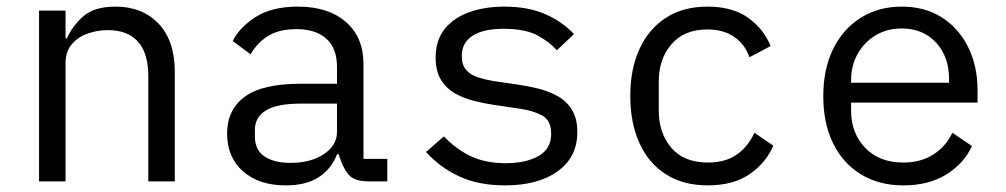

<svg xmlns="http://www.w3.org/2000/svg" viewBox="-20 -548 3040 580"><path d="M98 0V-516H178V-432H182Q199 -470 232 -499Q265 -528 329 -528Q410 -528 459 -476.5Q508 -425 508 -331V0H428V-317Q428 -388 396.5 -422.5Q365 -457 306 -457Q274 -457 244.5 -446.5Q215 -436 196.5 -414Q178 -392 178 -358V0Z M1095 0Q1050 0 1033 -20.5Q1016 -41 1005 -76L1003 -82H998Q982 -39 944 -13.5Q906 12 843 12Q762 12 714 -30.5Q666 -73 666 -145Q666 -216 719 -255.5Q772 -295 888 -295H998V-346Q998 -402 966 -431Q934 -460 875 -460Q823 -460 790 -439.5Q757 -419 737 -384L683 -424Q703 -465 752 -496.5Q801 -528 880 -528Q971 -528 1024.5 -482Q1078 -436 1078 -354V-68H1150V0ZM857 -56Q919 -56 958.5 -82.5Q998 -109 998 -149V-235H888Q817 -235 783.5 -214.5Q750 -194 750 -156V-135Q750 -95 779 -75.5Q808 -56 857 -56Z M1506 12Q1425 12 1366.5 -15.5Q1308 -43 1267 -89L1321 -136Q1358 -97 1402.5 -76Q1447 -55 1508 -55Q1568 -55 1606.5 -76.5Q1645 -98 1645 -144Q1645 -185 1617 -199.5Q1589 -214 1554 -219L1473 -231Q1446 -235 1415 -242.5Q1384 -250 1357 -264.5Q1330 -279 1313 -305.5Q1296 -332 1296 -374Q1296 -426 1323 -460Q1350 -494 1397 -511Q1444 -528 1504 -528Q1574 -528 1625.5 -506Q1677 -484 1714 -445L1662 -396Q1644 -418 1606.5 -439.5Q1569 -461 1501 -461Q1440 -461 1407.5 -440Q1375 -419 1375 -379Q1375 -352 1388 -337Q1401 -322 1422 -315Q1443 -308 1466 -304L1547 -292Q1575 -288 1605.5 -280.5Q1636 -273 1663 -258.5Q1690 -244 1707 -217.5Q1724 -191 1724 -149Q1724 -73 1664.5 -30.5Q1605 12 1506 12Z M2118 12Q2044 12 1991.5 -21.5Q1939 -55 1911.5 -116Q1884 -177 1884 -258Q1884 -340 1912 -400.5Q1940 -461 1992 -494.5Q2044 -528 2117 -528Q2192 -528 2239 -495Q2286 -462 2308 -409L2244 -375Q2230 -415 2197.5 -437Q2165 -459 2117 -459Q2047 -459 2008.5 -414.5Q1970 -370 1970 -302V-214Q1970 -146 2008 -101.5Q2046 -57 2119 -57Q2171 -57 2205.5 -81Q2240 -105 2259 -147L2316 -108Q2294 -56 2244.5 -22Q2195 12 2118 12Z M2709 12Q2635 12 2580.5 -21.5Q2526 -55 2496.5 -115.5Q2467 -176 2467 -257Q2467 -340 2497 -400.5Q2527 -461 2580.5 -494.5Q2634 -528 2704 -528Q2774 -528 2825 -495.5Q2876 -463 2904.5 -406Q2933 -349 2933 -276V-238H2551V-214Q2551 -146 2593.5 -101.5Q2636 -57 2709 -57Q2761 -57 2799 -81Q2837 -105 2857 -147L2916 -107Q2893 -55 2839.5 -21.5Q2786 12 2709 12ZM2704 -462Q2660 -462 2625.5 -441.5Q2591 -421 2571 -385.5Q2551 -350 2551 -305V-298H2847V-309Q2847 -377 2807.5 -419.5Q2768 -462 2704 -462Z"/></svg>

Font: Lilex Nerd Font
Style: Regular
Weight: 400
Designer: Mike Abbink, Paul van der Laan, Pieter van Rosmalen, Mikhael Khrustik
Foundry: Mikhael Khrustik
Version: Version 2.400; ttfautohint (v1.8.4.7-5d5b);Nerd Fonts 3.3.0